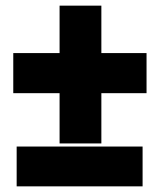

<svg xmlns="http://www.w3.org/2000/svg" viewBox="-20 -660 566 680"><path d="M27 -330H191V-152H339V-330H499V-472H339V-640H191V-472H27ZM39 0H485V-141H39Z"/></svg>

Font: Asimov Pro
Style: Ult
Weight: 900
Designer: Google
Version: Version 2.000980; 2014